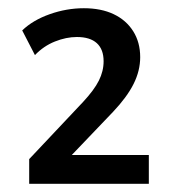

<svg xmlns="http://www.w3.org/2000/svg" viewBox="-20 -729 420 467"><path d="M51 -282V-342L182 -481Q209 -510 220.5 -533Q232 -556 232 -580Q232 -609 215.5 -624Q199 -639 167 -639Q141 -639 113.5 -628Q86 -617 65 -595L34 -655Q60 -680 101 -694.5Q142 -709 184 -709Q226 -709 256.5 -694.5Q287 -680 304 -653Q321 -626 321 -590Q321 -557 305 -525Q289 -493 255 -457L146 -343V-352H342V-282Z"/></svg>

Font: Nunito Sans 12pt ExtraLight 12pt SemiBold
Style: Regular
Weight: 600
Version: Version 3.101;gftools[0.9.27]